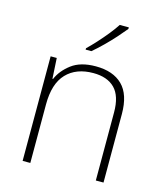

<svg xmlns="http://www.w3.org/2000/svg" viewBox="-114 -853 809 940"><g transform="rotate(15 291.0 -383.0)"><path d="M316 -540Q404 -540 451.5 -493Q499 -446 499 -347V0H460V-345Q460 -428 422 -466.5Q384 -505 313 -505Q226 -505 177 -453.5Q128 -402 128 -297V0H89V-530H120L126 -426H129Q148 -471 193.5 -505.5Q239 -540 316 -540ZM422 -758Q405 -737 380.5 -709.5Q356 -682 328 -654.5Q300 -627 275 -606H246V-613Q267 -633 292 -660.5Q317 -688 339.5 -716Q362 -744 376 -766H422Z"/></g></svg>

Font: Noto Sans Devanagari ExtraLight
Style: Regular
Weight: 200
Designer: Jelle Bosma - Monotype Design Team
Foundry: Monotype Imaging Inc.
Version: Version 2.004; ttfautohint (v1.8.4.7-5d5b)